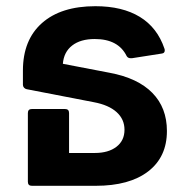

<svg xmlns="http://www.w3.org/2000/svg" viewBox="-20 -600 601 620"><path d="M334 -365Q425 -348 472 -300Q519 -252 519 -177Q519 -93 458.5 -46.5Q398 0 289 0H83Q70 0 70 -13V-235Q70 -248 83 -248H190Q203 -248 203 -235V-106H286Q330 -106 356 -126Q382 -146 382 -181Q382 -215 356.5 -238Q331 -261 283 -270L66 -312Q61 -313 57.5 -317Q54 -321 54 -326V-372Q54 -471 115.5 -525.5Q177 -580 288 -580Q375 -580 431.5 -545.5Q488 -511 511 -443Q512 -441 512 -437Q512 -428 502 -427L406 -412H402Q393 -412 389 -419Q362 -474 286 -474Q240 -474 213 -453Q186 -432 183 -394Z"/></svg>

Font: LINE Seed Sans TH
Style: Bold
Weight: 700
Designer: Dalton Maag Ltd | Thai characters by Cadson Demak Co.,Ltd.
Foundry: Dalton Maag Ltd
Version: Version 1.002